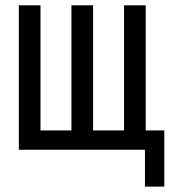

<svg xmlns="http://www.w3.org/2000/svg" viewBox="-20 -567 642 727"><path d="M528.8 139.6H602.1V-73.2H531.7V-546.9H449.7V-73.2H332.5V-546.9H250.5V-73.2H133.3V-546.9H51.3V0H528.8Z"/></svg>

Font: Hack
Style: Regular
Weight: 400
Monospace: yes
Designer: Christopher Simpkins
Foundry: Christopher Simpkins
Version: Version 2.010